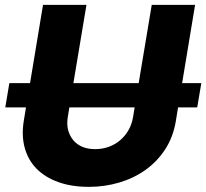

<svg xmlns="http://www.w3.org/2000/svg" viewBox="-20 -747 835 777"><path d="M1.4 -312.5 17.8 -410.5H101.6L154.1 -727.3H329.9L277 -410.5H541.2L594.1 -727.3H769.5L717 -410.5H794.7L778.1 -312.5H700.6L691.8 -258.2Q681.1 -192.8 648.6 -142.9Q616.1 -93 568.7 -59.3Q521.3 -25.6 462.4 -8.2Q403.4 9.2 339.5 9.2Q270.2 9.2 216.8 -9.8Q163.4 -28.8 128.7 -63.6Q94.1 -98.4 80.3 -147.9Q66.4 -197.4 76.3 -258.2L85.2 -312.5ZM275.9 -180.4Q306.5 -143.5 365.1 -143.5Q394.5 -143.5 420.3 -152.9Q446 -162.3 466.3 -179.5Q486.5 -196.7 500.2 -220.7Q513.8 -244.7 518.5 -273.4L524.9 -312.5H260.7L254.3 -273.4Q245.4 -218.4 275.9 -180.4Z"/></svg>

Font: Inter P Extra Bold
Style: Italic
Weight: 800
Italic angle: 9.39999°
Designer: Rasmus Andersson
Foundry: rsms
Version: Version 3.018;git-588b23468